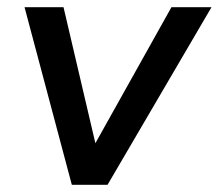

<svg xmlns="http://www.w3.org/2000/svg" viewBox="-20 -512 606 532"><path d="M179 0 48 -492H156L249 -95H233L455 -492H566L278 0Z"/></svg>

Font: Nunito Sans 10pt SemiBold
Style: Italic
Weight: 600
Italic angle: -9°
Designer: Vernon Adams
Foundry: Vernon Adams
Version: Version 3.101;gftools[0.9.27]